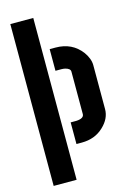

<svg xmlns="http://www.w3.org/2000/svg" viewBox="-129 -747 670 987"><g transform="rotate(-15 206.0 -253.5)"><path d="M29.3 177.7V-683.6H151.4V177.7ZM191.4 -391.6V-506.8H222.7Q310.5 -506.8 360.4 -440.4Q386.7 -403.3 386.7 -369.1V-135.7Q386.7 -85 342.8 -43.9Q296.9 0 226.6 0H198.2V-115.2H228.5Q268.6 -117.2 269.5 -139.6V-366.2Q269.5 -382.8 242.2 -389.6Q232.4 -391.6 222.7 -391.6Z"/></g></svg>

Font: Post No Bills Colombo ExtraBold
Style: Regular
Weight: 800
Designer: Kosala Senevirathne, Siva Puranthara, Lasantha Premarathna, Tharique Azeez
Foundry: Mooniak
Version: Version 1.220 ; ttfautohint (v1.6)